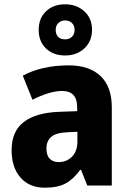

<svg xmlns="http://www.w3.org/2000/svg" viewBox="-20 -863 601 893"><path d="M300 -559Q395 -559 447.5 -509.5Q500 -460 500 -363V0H386L357 -73H353Q322 -30 285.5 -10Q249 10 188 10Q117 10 75.5 -37Q34 -84 34 -165Q34 -252 90.5 -295.5Q147 -339 256 -343L339 -346V-361Q339 -403 321 -421.5Q303 -440 270 -440Q239 -440 203.5 -429Q168 -418 131 -399L86 -511Q128 -534 182 -546.5Q236 -559 300 -559ZM295 -248Q242 -246 219 -227Q196 -208 196 -172Q196 -140 211.5 -124.5Q227 -109 253 -109Q290 -109 315 -134.5Q340 -160 340 -204V-250ZM283 -605Q228 -605 194 -637.5Q160 -670 160 -724Q160 -778 194 -810.5Q228 -843 283 -843Q336 -843 372 -810.5Q408 -778 408 -725Q408 -671 372.5 -638Q337 -605 283 -605ZM283 -680Q302 -680 314.5 -692Q327 -704 327 -724Q327 -744 314.5 -756Q302 -768 283 -768Q264 -768 251.5 -756Q239 -744 239 -724Q239 -704 250 -692Q261 -680 283 -680Z"/></svg>

Font: Noto Sans Lao UI SemCond ExtBd
Style: Regular
Weight: 800
Width: 4
Designer: Monotype Design Team
Foundry: Monotype Imaging Inc.
Version: Version 2.000; ttfautohint (v1.8.4.7-5d5b)